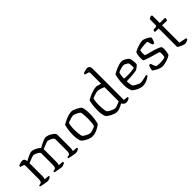

<svg xmlns="http://www.w3.org/2000/svg" viewBox="168 -1869 2938 2938"><g transform="rotate(-45 1637.5 -400.0)"><path d="M196 0Q188 0 169 -3Q150 -6 126.5 -10Q103 -14 82 -19Q61 -24 50 -28Q50 -35 53 -41Q56 -47 58 -48L85 -53Q100 -55 109.5 -69.5Q119 -84 119 -126V-413Q119 -421 115.5 -427Q112 -433 102 -436L48 -453Q50 -463 51.5 -468Q53 -473 56 -479Q71 -486 96 -493Q121 -500 133 -500Q161 -500 175 -483Q189 -466 189 -437Q211 -450 238.5 -464.5Q266 -479 293.5 -489.5Q321 -500 339 -500Q361 -500 388.5 -489.5Q416 -479 441 -463.5Q466 -448 481 -431Q497 -441 519.5 -452.5Q542 -464 565.5 -475Q589 -486 609.5 -493Q630 -500 645 -500Q666 -500 692.5 -490.5Q719 -481 743.5 -465.5Q768 -450 784 -433.5Q800 -417 800 -402V-110Q800 -88 796.5 -74Q793 -60 790 -55L869 -48Q871 -46 873 -41Q875 -36 875 -28Q869 -22 856.5 -15.5Q844 -9 830 -4.5Q816 0 806 0Q799 0 780 -3Q761 -6 737.5 -10Q714 -14 693 -19Q672 -24 661 -28Q661 -35 664 -40.5Q667 -46 669 -48L696 -53Q707 -55 714.5 -62Q722 -69 726 -84.5Q730 -100 730 -126V-374Q730 -384 717.5 -395.5Q705 -407 687.5 -416.5Q670 -426 652.5 -432Q635 -438 625 -438Q616 -438 591.5 -429Q567 -420 540 -409Q513 -398 496 -391V-111Q496 -89 492.5 -74.5Q489 -60 485 -55L565 -48Q567 -45 568.5 -40.5Q570 -36 570 -28Q565 -22 552.5 -15.5Q540 -9 526 -4.5Q512 0 502 0Q494 0 475 -3Q456 -6 432.5 -10Q409 -14 388.5 -19Q368 -24 357 -28Q357 -34 359.5 -40Q362 -46 364 -48L391 -53Q408 -55 416.5 -71Q425 -87 425 -126V-374Q425 -384 412.5 -395.5Q400 -407 382 -416.5Q364 -426 346.5 -432Q329 -438 319 -438Q312 -438 295 -432.5Q278 -427 257 -419Q236 -411 217.5 -404Q199 -397 191 -393V-111Q191 -90 187 -75.5Q183 -61 179 -55L258 -48Q260 -45 262 -40.5Q264 -36 264 -28Q259 -22 246 -15.5Q233 -9 219 -4.5Q205 0 196 0Z M1163 0Q1140 0 1113.5 -8.5Q1087 -17 1063 -29.5Q1039 -42 1021.5 -54.5Q1004 -67 996 -75Q980 -97 972.5 -139.5Q965 -182 965 -225Q965 -266 968.5 -303.5Q972 -341 978 -372Q984 -403 991 -424Q1006 -433 1031 -446Q1056 -459 1085.5 -471.5Q1115 -484 1145.5 -492Q1176 -500 1202 -500Q1219 -500 1242.5 -492Q1266 -484 1289.5 -472Q1313 -460 1331.5 -447.5Q1350 -435 1358 -425Q1366 -411 1371 -386Q1376 -361 1378 -332.5Q1380 -304 1380 -278Q1380 -220 1372 -165.5Q1364 -111 1353 -77Q1340 -67 1320 -54Q1300 -41 1275 -28.5Q1250 -16 1221.5 -8Q1193 0 1163 0ZM1179 -60Q1193 -60 1216 -66.5Q1239 -73 1260 -81.5Q1281 -90 1288 -95Q1297 -116 1301.5 -157Q1306 -198 1306 -237Q1306 -268 1304 -299Q1302 -330 1299 -353Q1296 -376 1291 -386Q1285 -393 1264.5 -405.5Q1244 -418 1219 -428Q1194 -438 1174 -438Q1160 -438 1136 -431.5Q1112 -425 1088.5 -417Q1065 -409 1054 -403Q1049 -391 1045 -369Q1041 -347 1039 -321Q1037 -295 1037 -271Q1037 -237 1039.5 -205Q1042 -173 1046.5 -150Q1051 -127 1056 -118Q1062 -112 1076.5 -102Q1091 -92 1109 -82.5Q1127 -73 1145.5 -66.5Q1164 -60 1179 -60Z M1694 0Q1671 0 1645 -8.5Q1619 -17 1595 -29.5Q1571 -42 1553.5 -54.5Q1536 -67 1528 -75Q1512 -97 1504.5 -139Q1497 -181 1497 -225Q1497 -266 1500.5 -304Q1504 -342 1509.5 -373Q1515 -404 1521 -424Q1536 -433 1562 -446Q1588 -459 1619 -471.5Q1650 -484 1681.5 -492Q1713 -500 1740 -500Q1754 -500 1777 -493Q1800 -486 1825 -476V-713Q1825 -720 1821.5 -726.5Q1818 -733 1808 -736L1747 -754Q1748 -761 1750.5 -768Q1753 -775 1755 -779Q1765 -783 1782 -788Q1799 -793 1815.5 -796.5Q1832 -800 1841 -800Q1865 -800 1880.5 -783Q1896 -766 1896 -740V-56L1965 -49Q1967 -47 1969 -41Q1971 -35 1971 -29Q1965 -21 1951.5 -14.5Q1938 -8 1924.5 -4Q1911 0 1901 0Q1885 0 1870 -7Q1855 -14 1844 -25.5Q1833 -37 1830 -50Q1812 -38 1788.5 -26.5Q1765 -15 1741 -7.5Q1717 0 1694 0ZM1716 -60Q1726 -60 1744.5 -65.5Q1763 -71 1785 -80Q1807 -89 1825 -97V-404Q1811 -411 1790 -419Q1769 -427 1746.5 -432.5Q1724 -438 1706 -438Q1692 -438 1668.5 -431.5Q1645 -425 1621.5 -417Q1598 -409 1586 -403Q1581 -391 1577 -369.5Q1573 -348 1571 -322Q1569 -296 1569 -271Q1569 -236 1572 -204Q1575 -172 1579 -149.5Q1583 -127 1589 -118Q1595 -111 1610 -101.5Q1625 -92 1644 -82Q1663 -72 1682.5 -66Q1702 -60 1716 -60Z M2257 0Q2230 0 2201.5 -9Q2173 -18 2149 -31Q2125 -44 2108 -56.5Q2091 -69 2087 -75Q2072 -98 2064 -138.5Q2056 -179 2056 -223Q2056 -265 2059.5 -303Q2063 -341 2069 -372Q2075 -403 2082 -424Q2096 -433 2120.5 -446Q2145 -459 2174.5 -471Q2204 -483 2234 -491.5Q2264 -500 2289 -500Q2305 -500 2329 -489.5Q2353 -479 2374 -464.5Q2395 -450 2403 -439Q2410 -430 2414.5 -405Q2419 -380 2421.5 -352.5Q2424 -325 2422 -307Q2414 -294 2399.5 -282Q2385 -270 2371 -260.5Q2357 -251 2349 -246Q2339 -243 2306 -238.5Q2273 -234 2226 -230.5Q2179 -227 2129 -227Q2130 -191 2135.5 -160.5Q2141 -130 2147 -118Q2154 -111 2169 -101.5Q2184 -92 2202.5 -82.5Q2221 -73 2238.5 -66.5Q2256 -60 2268 -60Q2281 -60 2300 -63Q2319 -66 2340 -70.5Q2361 -75 2378 -79Q2395 -83 2404 -85Q2408 -82 2412 -75Q2416 -68 2416 -62Q2395 -46 2368.5 -31.5Q2342 -17 2313.5 -8.5Q2285 0 2257 0ZM2207 -281Q2235 -281 2263.5 -283Q2292 -285 2316 -289Q2340 -293 2353 -298Q2354 -313 2353 -333.5Q2352 -354 2349.5 -372Q2347 -390 2343 -399Q2340 -404 2325 -413Q2310 -422 2293 -430Q2276 -438 2264 -438Q2253 -438 2228 -431.5Q2203 -425 2179 -417Q2155 -409 2145 -403Q2139 -389 2135.5 -368Q2132 -347 2130 -325Q2128 -303 2128 -286Q2141 -283 2162.5 -282Q2184 -281 2207 -281Z M2679 0Q2655 0 2628.5 -9Q2602 -18 2578 -31Q2554 -44 2538.5 -55Q2523 -66 2521 -72Q2523 -96 2530.5 -121.5Q2538 -147 2546 -162Q2556 -162 2564.5 -159.5Q2573 -157 2578 -154Q2583 -137 2591 -114.5Q2599 -92 2610 -72Q2626 -68 2645.5 -65.5Q2665 -63 2685 -63Q2713 -63 2743 -66.5Q2773 -70 2796 -79Q2801 -89 2803.5 -107.5Q2806 -126 2806 -144Q2806 -152 2805.5 -162.5Q2805 -173 2803 -183Q2800 -187 2774 -195.5Q2748 -204 2710 -214.5Q2672 -225 2633.5 -236.5Q2595 -248 2567 -259Q2539 -270 2533 -277Q2531 -289 2530 -302Q2529 -315 2529 -328Q2529 -361 2534.5 -390.5Q2540 -420 2548 -439Q2560 -447 2582.5 -457.5Q2605 -468 2632.5 -477.5Q2660 -487 2688 -493.5Q2716 -500 2739 -500Q2753 -500 2774.5 -492Q2796 -484 2817.5 -472.5Q2839 -461 2853.5 -450Q2868 -439 2869 -433Q2870 -422 2864.5 -402.5Q2859 -383 2850.5 -365.5Q2842 -348 2836 -339Q2826 -339 2817 -342.5Q2808 -346 2804 -349Q2793 -383 2787 -408.5Q2781 -434 2770 -434Q2747 -434 2715.5 -432Q2684 -430 2655.5 -426Q2627 -422 2611 -417Q2607 -405 2605.5 -388Q2604 -371 2604 -355Q2604 -343 2605 -332Q2606 -321 2607 -314Q2611 -310 2636 -303Q2661 -296 2697.5 -286Q2734 -276 2771.5 -265Q2809 -254 2838.5 -241Q2868 -228 2878 -216Q2881 -206 2882.5 -194.5Q2884 -183 2884 -172Q2884 -139 2877.5 -105Q2871 -71 2866 -60Q2854 -51 2833 -40Q2812 -29 2786 -20.5Q2760 -12 2732.5 -6Q2705 0 2679 0Z M3172 0Q3160 0 3139.5 -6.5Q3119 -13 3097.5 -22.5Q3076 -32 3061 -41.5Q3046 -51 3046 -57V-452L2966 -456Q2966 -472 2970 -482Q2974 -492 2977 -495L3028 -499Q3040 -501 3045 -507Q3050 -513 3050 -530V-648Q3059 -655 3073 -663.5Q3087 -672 3100 -673L3117 -662V-500H3225L3234 -488Q3233 -475 3228.5 -463.5Q3224 -452 3221 -447L3117 -450V-75L3234 -51Q3236 -49 3238.5 -43.5Q3241 -38 3241 -29Q3234 -22 3221 -15.5Q3208 -9 3194 -4.5Q3180 0 3172 0Z"/></g></svg>

Font: Texturina 12pt ExtraLight
Style: Regular
Weight: 250
Designer: Guillermo Torres Carreño
Foundry: Omnibus-Type
Version: Version 1.002